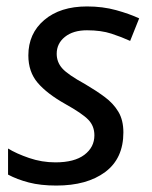

<svg xmlns="http://www.w3.org/2000/svg" viewBox="-20 -566 472 596"><path d="M155 10Q106 10 69.5 0.5Q33 -9 5 -24V-105Q31 -89 70.5 -75.5Q110 -62 152 -62Q211 -62 242 -85.5Q273 -109 273 -146Q273 -175 254 -194.5Q235 -214 183 -243Q126 -275 97 -309Q68 -343 68 -394Q68 -462 117.5 -504Q167 -546 250 -546Q299 -546 340.5 -534.5Q382 -523 412 -509L384 -439Q358 -451 326 -461.5Q294 -472 250 -472Q207 -472 181.5 -451.5Q156 -431 156 -399Q156 -373 173.5 -353.5Q191 -334 244 -305Q278 -285 305 -265Q332 -245 347.5 -219Q363 -193 363 -155Q363 -74 306.5 -32Q250 10 155 10Z"/></svg>

Font: Noto Sans
Style: Italic
Weight: 400
Italic angle: -12°
Designer: Monotype Design Team
Foundry: Monotype Imaging Inc.
Version: Version 2.013; ttfautohint (v1.8.4.7-5d5b)